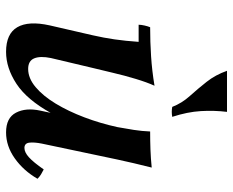

<svg xmlns="http://www.w3.org/2000/svg" viewBox="-86 -648 750 617"><g transform="rotate(90 288.5 -340.0)"><path d="M147 15Q89 15 68 -21Q47 -57 62 -125L94 -264Q102 -299 107 -333.5Q112 -368 115 -411H60Q60 -419 62.5 -430Q65 -441 68 -448Q115 -448 161.5 -451Q208 -454 256 -462Q245 -438 234 -401.5Q223 -365 214.5 -328.5Q206 -292 199 -264L167 -129Q160 -95 168 -75.5Q176 -56 202 -56Q232 -56 260.5 -80Q289 -104 313.5 -144.5Q338 -185 357.5 -236.5Q377 -288 389 -343H417Q388 -209 344.5 -130.5Q301 -52 250 -18.5Q199 15 147 15ZM406 15Q359 15 342.5 -17Q326 -49 336 -95L389 -343Q394 -370 398 -396Q402 -422 403 -448Q433 -448 461 -449Q489 -450 519 -453Q511 -422 505 -395.5Q499 -369 493 -342L442 -100Q437 -75 439 -59.5Q441 -44 456 -44Q470 -44 486 -58.5Q502 -73 525 -106Q533 -102 540.5 -97.5Q548 -93 555 -86Q529 -41 489.5 -13Q450 15 406 15ZM208 -695H340Q335 -654 337.5 -611Q340 -568 356 -519Q340 -516 324 -519Q312 -550 289 -575.5Q266 -601 243.5 -629.5Q221 -658 208 -695Z"/></g></svg>

Font: Poltawski Nowy Medium
Style: Italic
Weight: 500
Italic angle: -12°
Version: Version 1.001;gftools[0.9.25]